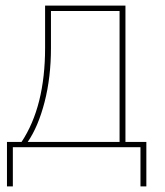

<svg xmlns="http://www.w3.org/2000/svg" viewBox="-20 -526 588 686"><path d="M4.9 140.1V-19H57.1Q141.1 -146 141.1 -355V-505.9H428.2V-19H502.9V140.1H481.9V0H25.9V140.1ZM79.1 -19H407.2V-486.8H162.1V-355Q162.1 -250 139.4 -161.9Q116.7 -73.7 79.1 -19Z"/></svg>

Font: Anuphan Thin
Style: Regular
Weight: 250
Designer: Mike Abbink, Paul van der Laan, Pieter van Rosmalen, Mint Tantisuwanna
Foundry: Bold Monday; Cadson Demak
Version: Version 3.002;hotconv 1.0.109;makeotfexe 2.5.65596